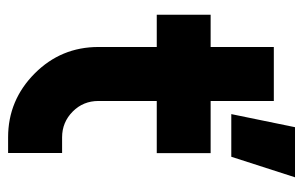

<svg xmlns="http://www.w3.org/2000/svg" viewBox="-157 -591 748 474"><g transform="rotate(90 217.0 -354.0)"><path d="M96 -656V-500H16.3V-367H96V-223Q96 -130.8 161.3 -65.7Q227.3 0 319 0H357.7V-133.3H319Q281.6 -133.3 255.1 -159.8Q229.3 -185.6 229.3 -223V-367H358V-500H229.3V-656ZM261.7 -551H367L417.7 -708.3H294Z"/></g></svg>

Font: Unageo Variable
Style: Regular
Weight: 300
Designer: Richard Sepsi
Foundry: Richard Sepsi
Version: Version 2.200